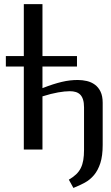

<svg xmlns="http://www.w3.org/2000/svg" viewBox="-20 -736 544 945"><path d="M8.8 -460H97.2V-715.8H189V-460H358.9V-408.7H189V-302.2Q216.8 -313 240.2 -320.6Q263.7 -328.1 284.4 -333Q305.2 -337.9 324.2 -340.1Q343.3 -342.3 362.8 -342.3Q385.7 -342.3 407.7 -337.2Q429.7 -332 447 -319.3Q464.4 -306.6 474.9 -284.9Q485.4 -263.2 485.4 -230V-22.5Q485.4 31.2 473.9 66.7Q462.4 102.1 442.9 125.5Q423.3 148.9 397.2 163.1Q371.1 177.2 341.3 189L318.8 148.4Q340.3 135.7 354.7 122.1Q369.1 108.4 377.7 91.1Q386.2 73.7 389.9 52Q393.6 30.3 393.6 1V-207.5Q393.6 -230.5 388.7 -245.8Q383.8 -261.2 374.8 -270.3Q365.7 -279.3 352.8 -283.2Q339.8 -287.1 323.7 -287.1Q299.3 -287.1 265.9 -281.2Q232.4 -275.4 189 -261.7V0H97.2V-408.7H8.8Z"/></svg>

Font: Federov2
Style: Regular
Weight: 400
Designer: Olexa M. Volochay | Cyreal.org
Foundry: Olexa M. Volochay | Cyreal.org
Version: Version 1.000